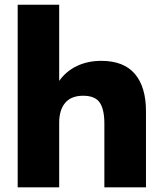

<svg xmlns="http://www.w3.org/2000/svg" viewBox="-20 -802 695 822"><path d="M55.7 0V-781.7H233.4V-455.6Q262.7 -497.1 309.1 -519.3Q355.5 -541.5 413.6 -541.5Q509.8 -541.5 557.4 -485.6Q605 -429.7 605 -325.2V0H426.8V-273.4Q426.8 -333.5 407 -362.8Q387.2 -392.1 335.9 -392.1Q284.7 -392.1 259 -361.6Q233.4 -331.1 233.4 -275.9V0Z"/></svg>

Font: Epilogue ExtraBold
Style: Regular
Weight: 800
Designer: Tyler Finck
Foundry: Etcetera Type Co
Version: Version 2.112